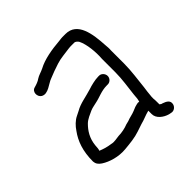

<svg xmlns="http://www.w3.org/2000/svg" viewBox="-146 -655 793 793"><g transform="rotate(-45 250.5 -259.0)"><path d="M426 -380C422 -448 412 -529 342 -529H324C319 -529 312 -528 304 -527C256 -523 208 -515 173 -496C159 -489 144 -486 132 -478C123 -471 108 -466 97 -463C75 -458 75 -427 92 -417C118 -402 149 -434 171 -441C191 -449 211 -457 234 -464C258 -472 285 -473 309 -477C316 -478 321 -478 326 -478H342C350 -478 357 -470 360 -465C374 -437 379 -387 376 -350V-272C376 -230 369 -191 365 -153L363 -130C362 -125 361 -121 360 -116C354 -117 350 -117 344 -115L333 -112C326 -109 320 -107 316 -105C302 -99 285 -97 271 -91L255 -87C241 -81 218 -76 199 -76C187 -75 170 -70 155 -74C133 -77 117 -82 100 -89C103 -97 103 -103 104 -117C108 -155 125 -181 146 -202C159 -215 180 -223 195 -230C207 -235 218 -236 229 -239C256 -244 280 -258 313 -258H319C331 -258 343 -269 343 -283C343 -297 331 -309 319 -309H313C295 -309 267 -302 253 -297C218 -286 183 -282 156 -266L136 -256C119 -248 102 -231 91 -214C66 -180 50 -137 50 -76C51 -63 57 -53 71 -44C97 -27 139 -14 180 -18C212 -21 242 -24 268 -33L301 -44C322 -49 336 -57 360 -63V-43C360 -18 385 1 410 8L420 10C435 14 448 3 451 -9C456 -29 440 -37 423 -43C420 -43 414 -46 411 -49V-61C411 -68 411 -75 410 -83V-84C410 -91 410 -97 411 -102L413 -122L416 -144C420 -185 427 -228 427 -272V-348C428 -358 427 -369 426 -380ZM50 -80ZM410 8ZM416 -146V-147ZM376 -348ZM333 -112ZM200 -76H199ZM155 -74Z"/></g></svg>

Font: Blanket
Style: Light
Weight: 300
Foundry: Cannot Into Space Fonts
Version: Version 0.9